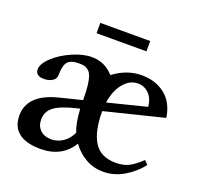

<svg xmlns="http://www.w3.org/2000/svg" viewBox="-113 -740 894 871"><g transform="rotate(20 333.5 -304.0)"><path d="M228 -569.3V-619.1H468.8V-569.3ZM167.5 11.2Q98.1 11.2 62.3 -16.8Q26.4 -44.9 26.4 -99.6Q26.4 -202.1 170.4 -237.3L274.4 -263.2V-268.6Q274.4 -306.6 271.2 -332.8Q268.1 -358.9 262.7 -374.8Q257.3 -390.6 247.6 -399.4Q237.8 -408.2 227.5 -410.9Q217.3 -413.6 201.7 -413.6Q160.2 -413.6 145.5 -395.3Q130.9 -377 130.9 -332Q130.9 -313.5 114.3 -303Q97.7 -292.5 73.2 -292.5Q53.7 -292.5 43.2 -300.8Q32.7 -309.1 32.7 -323.7Q32.7 -351.1 67.4 -383.5Q102.1 -416 152.8 -438.2Q203.6 -460.4 246.6 -460.4Q308.6 -460.4 351.6 -412.1Q415.5 -460.4 486.3 -460.4Q553.7 -460.4 599.9 -424.1Q646 -387.7 656.7 -316.4L373 -246.1V-244.1Q373 -147.9 405 -97.2Q437 -46.4 509.8 -46.4Q547.4 -46.4 573 -59.6Q598.6 -72.8 631.8 -104L648.9 -85.9Q616.2 -43.9 569.3 -16.4Q522.5 11.2 470.2 11.2Q424.3 11.2 385.7 -10.3Q347.2 -31.7 320.3 -69.8Q271 11.2 167.5 11.2ZM483.4 -419.4Q444.3 -419.4 414.6 -383.8Q384.8 -348.1 376 -288.6L562.5 -335.4Q558.6 -375.5 536.1 -397.5Q513.7 -419.4 483.4 -419.4ZM125.5 -116.2Q125.5 -84.5 145.3 -65.4Q165 -46.4 198.7 -46.4Q229 -46.4 255.4 -64.2Q281.7 -82 295.4 -113.8Q279.3 -152.8 275.4 -222.2L262.2 -219.2Q186 -200.7 155.8 -177.5Q125.5 -154.3 125.5 -116.2Z"/></g></svg>

Font: Elstob 8pt SemiBold
Style: Regular
Weight: 600
Designer: Peter S. Baker
Version: Version 1.015